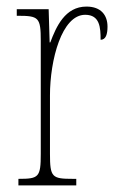

<svg xmlns="http://www.w3.org/2000/svg" viewBox="-20 -564 358 584"><path d="M36 0H212V-20H201C138 -20 132 -25 132 -96V-274C132 -382 168 -519 239 -519C284 -519 286 -480 286 -443C302 -443 307 -460 307 -483C307 -517 288 -544 243 -544C178 -544 151 -483 133 -435H131L128 -536H31V-516H34C98 -516 104 -511 104 -440V-96C104 -25 98 -20 37 -20H36Z"/></svg>

Font: Noto Serif Sinhala ExtraCondensed Thin
Style: Regular
Weight: 100
Width: 2
Designer: Jelle Bosma - Monotype Design Team
Foundry: Monotype Imaging Inc.
Version: Version 2.007